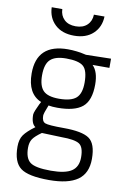

<svg xmlns="http://www.w3.org/2000/svg" viewBox="-103 -789 719 1089"><g transform="rotate(10 256.0 -245.0)"><path d="M259 239Q139 239 94.5 205.5Q50 172 50 83Q50 41 68 15.5Q86 -10 131 -43Q106 -59 106 -111Q106 -119 114 -138.5Q122 -158 130 -174L138 -189Q57 -223 57 -340Q57 -510 237 -510Q260 -510 286.5 -507Q313 -504 328 -500L342 -497L486 -500V-447H389Q423 -413 423 -340Q423 -247 378 -210Q333 -173 234 -173Q205 -173 183 -177Q163 -128 163 -115Q163 -82 182.5 -74Q202 -66 290 -66Q396 -66 437 -37.5Q478 -9 478 79Q478 162 423.5 200.5Q369 239 259 239ZM286 -13 173 -17Q136 9 123 28.5Q110 48 110 79Q110 139 140 162Q170 185 260 185Q342 185 379 160.5Q416 136 416 81Q416 21 389 4Q362 -13 286 -13ZM234 -225Q303 -225 332.5 -250.5Q362 -276 362 -340Q362 -410 335 -433.5Q308 -457 236 -457Q174 -457 145.5 -431Q117 -405 117 -340Q117 -279 143 -252Q169 -225 234 -225ZM104 -729H165Q166 -692 190 -669Q214 -646 256 -646Q298 -646 322 -669Q346 -692 347 -729H408Q406 -668 365.5 -630Q325 -592 256 -592Q187 -592 146.5 -630Q106 -668 104 -729Z"/></g></svg>

Font: TitilliumText22L Lt
Style: Thin
Weight: 300
Designer: Campivisivi
Foundry: Campivisivi
Version: 1.000